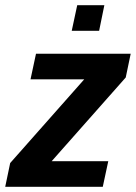

<svg xmlns="http://www.w3.org/2000/svg" viewBox="-35 -716 521 736"><path d="M-15 0 4 -91 288 -412H82L103 -510H466L447 -419L163 -98H380L359 0ZM240 -598 261 -696H365L345 -598Z"/></svg>

Font: Saira SemiCondensed SemiBold
Style: Italic
Weight: 600
Width: 4
Italic angle: -12°
Designer: Hector Gatti with collaboration of the Omnibus-Type team
Foundry: Omnibus-Type
Version: Version 1.101